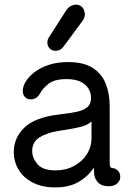

<svg xmlns="http://www.w3.org/2000/svg" viewBox="-20 -800 570 835"><path d="M220 15Q164 15 123.5 -5.5Q83 -26 61.5 -61Q40 -96 40 -139Q40 -201 86.5 -245.5Q133 -290 236 -302Q279 -307 310 -313Q341 -319 358.5 -333Q376 -347 376 -374Q376 -395 365.5 -413.5Q355 -432 331.5 -444Q308 -456 269 -456Q217 -456 191 -435.5Q165 -415 155 -395Q148 -382 138 -375Q128 -368 114 -368Q97 -368 88 -378.5Q79 -389 79 -405Q79 -424 92 -445.5Q105 -467 130.5 -486.5Q156 -506 192.5 -518Q229 -530 276 -530Q344 -530 383.5 -504.5Q423 -479 440 -435.5Q457 -392 457 -339V-90Q457 -80 459.5 -75Q462 -70 469 -69Q483 -68 493 -57.5Q503 -47 503 -31Q503 -14 489.5 -2Q476 10 452 10Q422 10 405.5 -7.5Q389 -25 389 -51V-68H386Q361 -31 320.5 -8Q280 15 220 15ZM221 -59Q266 -59 301.5 -78Q337 -97 357.5 -129Q378 -161 378 -200V-268Q378 -270 376.5 -270.5Q375 -271 372 -267Q357 -255 331.5 -248.5Q306 -242 280 -238Q254 -234 237 -231Q185 -223 152.5 -203Q120 -183 120 -143Q120 -113 143 -86Q166 -59 221 -59ZM221 -579Q206 -579 196 -589.5Q186 -600 186 -614Q186 -628 193 -638L268 -755Q278 -771 295.5 -777Q313 -783 327 -776Q338 -771 343.5 -760Q349 -749 349 -737Q349 -730 346.5 -723Q344 -716 338 -708L256 -597Q243 -579 221 -579Z"/></svg>

Font: National Park
Style: Regular
Weight: 400
Designer: Andrea Herstowski, Ben Hoepner
Version: Version 1.009